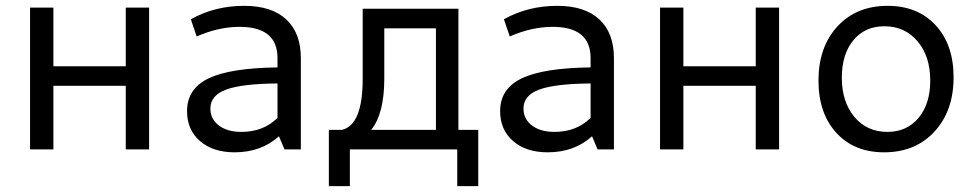

<svg xmlns="http://www.w3.org/2000/svg" viewBox="-20 -512 3340 658"><path d="M83 0V-486H163V-285H411V-486H491V0H411V-218H163V0Z M784 10Q710 10 665.5 -28.5Q621 -67 621 -131Q621 -208 695 -243.5Q769 -279 931 -281V-313Q931 -420 801 -420Q729 -420 654 -387L634 -446Q716 -492 817 -492Q911 -492 961 -445.5Q1011 -399 1011 -313V0H955L936 -45Q875 10 784 10ZM701 -140Q701 -104 730 -82Q759 -60 807 -60Q883 -60 931 -108V-226Q809 -225 755 -205Q701 -185 701 -140Z M1107 126V-67H1152Q1223 -84 1223 -242V-482H1551V-67H1619V126H1547V0H1179V126ZM1297 -243Q1297 -122 1252 -67H1474V-415H1297Z M1857 10Q1783 10 1738.5 -28.5Q1694 -67 1694 -131Q1694 -208 1768 -243.5Q1842 -279 2004 -281V-313Q2004 -420 1874 -420Q1802 -420 1727 -387L1707 -446Q1789 -492 1890 -492Q1984 -492 2034 -445.5Q2084 -399 2084 -313V0H2028L2009 -45Q1948 10 1857 10ZM1774 -140Q1774 -104 1803 -82Q1832 -60 1880 -60Q1956 -60 2004 -108V-226Q1882 -225 1828 -205Q1774 -185 1774 -140Z M2242 0V-486H2322V-285H2570V-486H2650V0H2570V-218H2322V0Z M3010 10Q2907 10 2846 -57Q2785 -124 2785 -236Q2785 -351 2850 -421.5Q2915 -492 3022 -492Q3125 -492 3186.5 -425.5Q3248 -359 3248 -247Q3248 -132 3182.5 -61Q3117 10 3010 10ZM3021 -60Q3088 -60 3128 -108Q3168 -156 3168 -236Q3168 -319 3124.5 -370.5Q3081 -422 3011 -422Q2944 -422 2904.5 -374Q2865 -326 2865 -246Q2865 -163 2908 -111.5Q2951 -60 3021 -60Z"/></svg>

Font: Cantarell
Style: Regular
Weight: 400
Designer: Dave Crossland, Nikolaus Waxweiler, Florian Fecher, Jacques Le Bailly, Eben Sorkin, Alexei Vanyashin, Alexios Zavras, Em
Version: Version 0.303